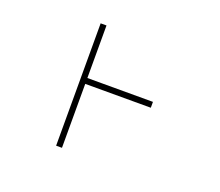

<svg xmlns="http://www.w3.org/2000/svg" viewBox="-121 -907 1242 1083"><g transform="rotate(20 500.0 -365.0)"><path d="M738.3 -417V-381.8H344.7V2H309.6V-732.4H344.7V-417Z"/></g></svg>

Font: GenEi Gothic M ExtraLight
Style: Regular
Weight: 200
Designer: o_tamon (Modified); [Source Han Sans]
Ryoko NISHIZUKA  (kana & ideographs); Paul D. Hunt (Latin, Greek & Cyrillic); Wenl
Version: Version 1.1a;Original Version 1.004